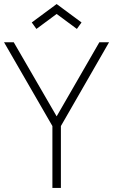

<svg xmlns="http://www.w3.org/2000/svg" viewBox="-20 -929 559 949"><path d="M160 -786 137 -818 260 -909 383 -818 360 -786 260 -860ZM239 0V-306L0 -720H48L260 -354L471 -720H519L281 -306V0Z"/></svg>

Font: Manrope ExtraLight ExtraLight
Style: Regular
Weight: 250
Version: Version 4.501